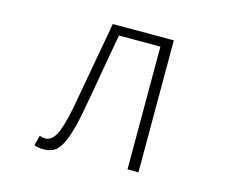

<svg xmlns="http://www.w3.org/2000/svg" viewBox="-103 -870 1207 1024"><g transform="rotate(15 500.0 -358.5)"><path d="M214.8 12.7Q185.5 12.7 163.1 3.9L177.7 -52.7Q192.4 -45.9 209 -45.9Q242.2 -45.9 265.6 -86.4Q289.1 -127 313.5 -251Q327.1 -322.3 399.4 -728.5H736.3V0H675.8V-677.7H447.3Q434.6 -611.3 409.7 -466.8Q384.8 -322.3 370.1 -245.1Q350.6 -139.6 328.6 -83Q306.6 -26.4 280.8 -6.8Q254.9 12.7 214.8 12.7Z"/></g></svg>

Font: Gen Shin Gothic Monospace Light
Style: Regular
Weight: 300
Designer: [Source Han Sans]
Ryoko NISHIZUKA  (kana & ideographs); Paul D. Hunt (Latin, Greek & Cyrillic); Wenlong ZHANG  (bopomofo
Version: Version 1.002.20150607